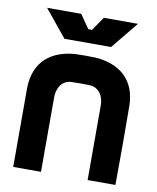

<svg xmlns="http://www.w3.org/2000/svg" viewBox="-78 -741 657 803"><g transform="rotate(10 250.0 -340.0)"><path d="M349 0H467C468 -83 468 -251 467 -334C466 -451 390 -503 294 -510C280 -511 221 -511 206 -510C110 -503 34 -451 33 -334V0H151V-314C151 -367 180 -390 208 -392C223 -393 278 -393 292 -392C320 -390 349 -367 349 -314ZM57 -680 151 -565H349L443 -680H298L258 -622H242L202 -680Z"/></g></svg>

Font: Fervojo
Style: Bold
Weight: 700
Designer: kohakuno
Version: ver.1.0